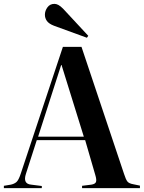

<svg xmlns="http://www.w3.org/2000/svg" viewBox="-23 -972 743 992"><path d="M-3 0V-12L33 -18Q51 -22 62 -31.5Q73 -41 84 -74L302 -730H398L618 -73Q627 -45 635 -34.5Q643 -24 666 -20L700 -13V0H401V-12L449 -18Q469 -21 473 -32Q477 -43 469 -69L417 -248H167L111 -74Q94 -22 138 -18L193 -11V0ZM174 -266H410L295 -636H293ZM426 -777 256 -839Q230 -849 219.5 -863.5Q209 -878 209 -896Q209 -916 222 -934Q235 -952 258 -952Q268 -952 278.5 -946.5Q289 -941 303 -927L433 -787Z"/></svg>

Font: Literata 72pt SemiBold
Style: Regular
Weight: 600
Designer: Latin by Veronika Burian and Jose Scaglione. Greek by Irene Vlachou. Cyrillic by Vera Evstafieva.
Foundry: TypeTogether
Version: Version 3.002